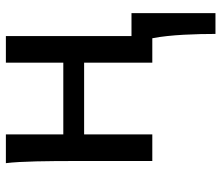

<svg xmlns="http://www.w3.org/2000/svg" viewBox="-70 -468 753 653"><g transform="rotate(-90 306.5 -141.5)"><path d="M419.9 -498V-302.7H175.8V-498H78.1C84.5 -446.8 85.4 -354 85.4 -258.8V0H175.8V-231.9H419.9V0H502.9C515.1 61 517.6 152.8 517.6 214.8H588.4V-70.8H510.3V-498Z"/></g></svg>

Font: Andika
Style: Regular
Weight: 400
Designer: Victor Gaultney, Annie Olsen, Julie Remington, Don Collingsworth, Eric Hays
Foundry: SIL International
Version: Version 1.000